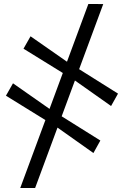

<svg xmlns="http://www.w3.org/2000/svg" viewBox="-20 -787 640 968"><path d="M82 161 425.5 -767 500.5 -766.5 157 161ZM451 -15.5 256 -153.5 215.5 -177.5 10 -304.5 45.5 -367 239 -231.5 277.5 -209 486 -78.5ZM540 -252.5 344.5 -390.5 304 -414.5 98.5 -541.5 134 -604 327.5 -469 366.5 -446 575 -315Z"/></svg>

Font: Merriweather 72pt SemiBold
Style: Italic
Weight: 600
Italic angle: -7.8°
Version: Version 2.101